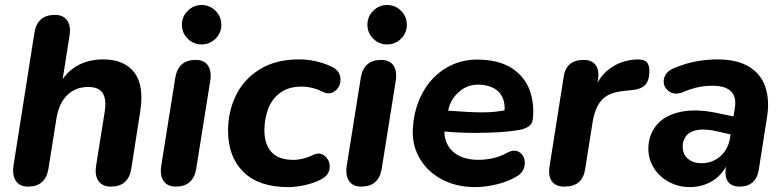

<svg xmlns="http://www.w3.org/2000/svg" viewBox="-20 -738 3134 768"><path d="M34.1 -76 117.7 -607.2Q123.3 -642.3 143.7 -660.4Q164.2 -678.4 199.5 -678.4Q232.6 -678.4 248.3 -656.7Q264.1 -635.1 258.3 -596.4L226.5 -395.3H215.5Q240.5 -446.5 286.3 -473.5Q332.1 -500.4 393.4 -500.4Q476.7 -500.4 516.9 -448.5Q557.1 -396.6 540.9 -292.4L505.1 -62.8Q499.5 -27.7 479 -9.6Q458.6 8.4 423.3 8.4Q390.2 8.4 374.3 -13.7Q358.5 -35.7 364.3 -74.4L398.7 -290Q406.8 -340.1 391.1 -365.1Q375.3 -390.1 333.4 -390.1Q280.7 -390.1 247.8 -356.5Q214.9 -322.9 205.5 -262.6L173.7 -62.8Q168.1 -27.7 147.7 -9.6Q127.2 8.4 92.1 8.4Q59 8.4 43.7 -14Q28.3 -36.5 34.1 -76Z M624.9 -74.4 681.3 -428Q693.5 -498.4 763.1 -498.4Q796.2 -498.4 811.5 -476.4Q826.9 -454.3 821.1 -415.6L764.7 -62Q752.5 8.4 682.9 8.4Q649.8 8.4 634.5 -13.7Q619.1 -35.7 624.9 -74.4ZM707.7 -639Q707.7 -671.8 730.9 -694.8Q754 -717.9 786.6 -717.9Q819.2 -717.9 842.3 -694.7Q865.3 -671.6 865.3 -638.8Q865.3 -606.2 842.2 -583.2Q819 -560.3 786.4 -560.3Q753.8 -560.3 730.8 -583.3Q707.7 -606.4 707.7 -639Z M892.2 -215Q892.2 -291.3 923.6 -356.2Q955 -421 1019 -460.7Q1083.1 -500.4 1175.7 -500.4Q1210.7 -500.4 1242.8 -493.2Q1275 -485.9 1302.4 -473.3Q1337.9 -458.1 1341.5 -427.1Q1345.1 -396 1322.8 -376.3Q1300.5 -356.6 1272.4 -370.2Q1230 -391.6 1185.8 -391.6Q1134.4 -391.6 1101 -366.9Q1067.5 -342.2 1052.5 -302.2Q1037.6 -262.2 1037.6 -216.5Q1037.6 -160.8 1066 -129.6Q1094.5 -98.5 1154.2 -98.5Q1172 -98.5 1192.5 -103.6Q1213.1 -108.7 1235.1 -119.2Q1260.8 -131 1281 -112.5Q1301.2 -94 1298.3 -64.9Q1295.5 -35.7 1262.8 -19.7Q1237.8 -6.3 1201.5 2Q1165.3 10.4 1132.9 10.4Q1015.5 10.4 953.8 -50.2Q892.2 -110.8 892.2 -215Z M1366.9 -74.4 1423.3 -428Q1435.5 -498.4 1505.1 -498.4Q1538.2 -498.4 1553.5 -476.4Q1568.9 -454.3 1563.1 -415.6L1506.7 -62Q1494.5 8.4 1424.9 8.4Q1391.8 8.4 1376.5 -13.7Q1361.1 -35.7 1366.9 -74.4ZM1449.7 -639Q1449.7 -671.8 1472.9 -694.8Q1496 -717.9 1528.6 -717.9Q1561.2 -717.9 1584.3 -694.7Q1607.3 -671.6 1607.3 -638.8Q1607.3 -606.2 1584.2 -583.2Q1561 -560.3 1528.4 -560.3Q1495.8 -560.3 1472.8 -583.3Q1449.7 -606.4 1449.7 -639Z M1631.1 -214.3Q1633.5 -296.7 1668.6 -363.5Q1703.7 -430.4 1765.6 -466.9Q1827.4 -503.4 1905 -499.4Q1985 -495.5 2033.1 -461.4Q2081.1 -427.3 2099.5 -374.9Q2117.9 -322.5 2111.3 -262Q2109.1 -241.8 2093.9 -231.9Q2078.7 -222 2058.3 -218.4Q2028.8 -213.4 1999 -210.9Q1969.2 -208.4 1935.9 -207.4Q1885.2 -205.4 1836.7 -207Q1788.3 -208.6 1734.3 -214L1747.6 -297Q1767.8 -295.2 1780.9 -294.8Q1856.7 -288.8 1909.3 -288.5Q1962 -288.2 2013.5 -299.8L1997.1 -285.6Q2003.7 -332.8 1980.7 -363.5Q1957.7 -394.3 1904.4 -399Q1855.7 -403 1820.2 -374.2Q1784.7 -345.3 1774.1 -302.2L1762.5 -252Q1751.7 -205.6 1765.2 -170.6Q1778.7 -135.6 1812 -117.1Q1845.2 -98.7 1893 -98.7Q1922.5 -98.7 1952.6 -105.4Q1982.7 -112.2 2007.1 -126.2Q2039.3 -143.8 2060.5 -127.2Q2081.6 -110.5 2078.8 -79.9Q2076.1 -49.3 2046.4 -32.1Q2012.4 -11.5 1967 -0.6Q1921.7 10.4 1880.7 10.4Q1806.6 10.4 1749.4 -19.5Q1692.2 -49.4 1660.9 -100.9Q1629.5 -152.4 1631.1 -214.3Z M2178.1 -71.8 2234.7 -430.4Q2239.3 -464.3 2259.6 -481.4Q2280 -498.4 2314.1 -498.4Q2347.2 -498.4 2362.5 -477.9Q2377.9 -457.3 2371.9 -419L2364.1 -371H2354.5Q2373.1 -429.4 2418.6 -463.2Q2464.1 -497 2526.4 -500.2Q2554.9 -501 2566.2 -490.2Q2577.5 -479.4 2577.5 -453.9Q2577.5 -416.4 2561 -398.6Q2544.4 -380.9 2507.5 -377.5L2475.9 -374.3Q2415.4 -368.7 2387.6 -338.6Q2359.9 -308.6 2350.3 -248.7L2320.3 -59.6Q2314.7 -25.5 2294.3 -8.5Q2273.8 8.4 2237.3 8.4Q2203.2 8.4 2187.8 -12.5Q2172.3 -33.5 2178.1 -71.8Z M2573.4 -142.4Q2573.4 -196 2604.5 -235.4Q2635.6 -274.8 2697.9 -289.5Q2760.3 -304.3 2848.4 -286L2928 -269.4L2916.2 -197L2852.3 -211.8Q2802.9 -223.5 2771.3 -218.3Q2739.7 -213.1 2725.2 -195.1Q2710.7 -177 2710.7 -151.5Q2710.7 -120.7 2731.7 -103Q2752.7 -85.2 2785.4 -85.2Q2830.3 -85.2 2861.8 -113.2Q2893.2 -141.1 2900.6 -188.6L2919.4 -306.4Q2926.7 -349.1 2904.5 -372Q2882.2 -395 2830.3 -395Q2804.9 -395 2783.2 -391.4Q2761.4 -387.8 2737.4 -379.4Q2728 -376.4 2711.5 -369.2Q2677.2 -355.8 2653.8 -374.3Q2630.5 -392.7 2635.8 -422.4Q2641.1 -452.1 2680.8 -467.5Q2721.7 -484.3 2764.7 -492.4Q2807.7 -500.4 2849.1 -500.4Q2928.8 -500.4 2976.8 -470.7Q3024.7 -441 3041.7 -389.4Q3058.7 -337.9 3048.5 -271.9L3015.6 -62Q3010.7 -26.9 2991 -9.2Q2971.2 8.4 2938.6 8.4Q2906.9 8.4 2892.2 -11.2Q2877.6 -30.9 2883.6 -69.4L2892.6 -125.6L2898.2 -101.5Q2876.7 -45.2 2834.5 -17.4Q2792.2 10.4 2739 10.4Q2694.2 10.4 2655.9 -10.1Q2617.6 -30.6 2595.5 -66Q2573.4 -101.4 2573.4 -142.4Z"/></svg>

Font: SN Pro Thin
Style: Italic
Weight: 200
Italic angle: -9°
Designer: Tobias Whetton
Foundry: Supernotes
Version: Version 1.003;Glyphs 3.3 (3324)